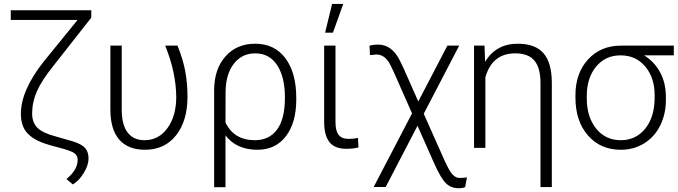

<svg xmlns="http://www.w3.org/2000/svg" viewBox="-20 -764 3504 992"><path d="M451.7 -710.9V-672.9L256.3 -424.3Q194.8 -347.7 170.4 -291.7Q146 -235.8 146 -177.2Q146 -130.9 173.6 -103.5Q201.2 -76.2 269.5 -58.6L356.4 -33.7Q402.8 -19 420.2 1.2Q437.5 21.5 437.5 54.7Q437.5 89.4 412.8 129.6Q388.2 169.9 356.4 189L323.2 161.1Q381.3 113.8 381.3 61.5Q381.3 38.6 362.1 25.9Q342.8 13.2 273.2 -4.4Q203.6 -22 169.4 -40Q135.3 -58.1 115.7 -82.5Q87.9 -117.7 87.9 -175.8Q87.9 -297.4 207 -447.3L380.9 -661.1H35.6V-710.9Z M608.9 -528.3V-194.8Q609.4 -118.7 639.6 -79.1Q669.9 -39.6 726.6 -39.6Q799.8 -39.6 845.2 -102.1Q890.6 -164.6 890.6 -263.7Q889.2 -391.6 833.5 -528.3H897Q925.3 -459 937 -396.5Q948.7 -334 948.7 -264.6Q948.7 -139.2 889.6 -64.7Q830.6 9.8 729 9.8Q641.6 9.8 595.9 -43Q550.3 -95.7 550.3 -198.2V-528.3Z M1298.3 -538.1Q1398.4 -538.1 1454.6 -463.1Q1510.7 -388.2 1510.7 -257.3V-249.5Q1510.7 -130.4 1457.3 -60.3Q1403.8 9.8 1310.1 9.8Q1201.7 9.8 1145 -64.5V203.1H1086.4V-299.8Q1087.4 -408.7 1145.5 -473.4Q1203.6 -538.1 1298.3 -538.1ZM1145 -130.9Q1189.5 -39.6 1296.9 -39.6Q1370.6 -39.6 1411.4 -94.5Q1452.1 -149.4 1452.1 -259.8Q1452.1 -365.7 1412.1 -427Q1372.1 -488.3 1298.3 -488.3Q1229.5 -488.3 1187.7 -434.1Q1146 -379.9 1145.5 -287.6Z M1713.4 -528.3V-131.8Q1713.4 -88.9 1729.2 -67.6Q1745.1 -46.4 1782.2 -46.4Q1805.2 -46.4 1829.6 -51.3L1832 -2.4Q1805.2 4.9 1769.5 4.9Q1709.5 4.9 1682.1 -30Q1654.8 -64.9 1654.8 -132.8V-528.3ZM1695.8 -743.7H1753.4L1700.2 -595.2H1659.7Z M1933.1 -533.7Q2005.4 -533.7 2046.4 -450.2L2065.9 -409.7L2141.1 -239.7L2291.5 -528.3H2352.5L2169.4 -176.3L2275.4 62L2292.5 97.2Q2320.3 155.3 2353 155.3Q2382.3 155.3 2392.6 152.3L2383.3 202.6Q2370.6 208.5 2349.6 208.5Q2310.5 208.5 2284.2 183.1Q2257.8 157.7 2223.1 79.6L2137.2 -114.3L1972.7 202.1H1910.6L2108.9 -178.2L2013.7 -393.6L1997.6 -427.2Q1970.2 -482.4 1924.8 -482.4L1891.6 -479.5L1889.2 -527.8Q1909.7 -533.7 1933.1 -533.7Z M2483.4 -528.3 2486.3 -444.3Q2542 -538.1 2655.3 -538.1Q2745.1 -538.1 2787.8 -489.3Q2830.6 -440.4 2831.1 -337.9V202.6H2772.5V-335Q2772.5 -412.6 2741.5 -450.4Q2710.4 -488.3 2642.1 -488.3Q2522.9 -488.3 2487.8 -364.7V0H2429.2V-528.3Z M3461.4 -478H3308.1Q3361.3 -444.8 3390.9 -389.9Q3420.4 -335 3420.4 -263.2V-247.1Q3420.4 -174.8 3391.1 -115.7Q3361.8 -56.6 3308.3 -23.4Q3254.9 9.8 3187.5 9.8Q3082.5 9.8 3017.8 -64.2Q2953.1 -138.2 2953.1 -260.3V-272Q2953.1 -385.7 3018.3 -457Q3083.5 -528.3 3188.5 -528.3H3461.4ZM3011.7 -255.9Q3011.7 -159.7 3060.1 -99.6Q3108.4 -39.6 3187.5 -39.6Q3265.1 -39.6 3313.7 -99.4Q3362.3 -159.2 3362.3 -260.7V-272Q3362.3 -362.3 3314 -420.2Q3265.6 -478 3186 -478Q3107.9 -478 3059.8 -419.7Q3011.7 -361.3 3011.7 -268.1Z"/></svg>

Font: SteelSelectRoboto
Style: Regular
Weight: 300
Designer: Google
Version: Version 2.137; 2017